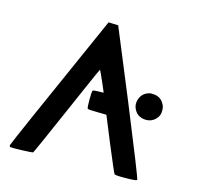

<svg xmlns="http://www.w3.org/2000/svg" viewBox="-110 -887 1068 1013"><g transform="rotate(15 424.0 -380.5)"><path d="M353 -748 361 -766 387 -765 414 -764 570 -386Q725 -7 722 -2Q720 3 681 4Q605 6 599 0Q595 -4 535 -148L476 -292L427 -293Q379 -293 373 -297Q369 -301 369 -346Q369 -391 373 -396Q379 -400 404 -400Q432 -400 432 -401Q432 -403 408 -457Q384 -511 382 -513L366 -479Q351 -445 325 -386Q299 -327 269 -258Q157 -2 154 0Q149 2 94.5 4Q40 6 32 4Q25 3 26 -6Q28 -18 353 -748ZM662 -459Q672 -463 690 -461Q728 -458 746 -425Q755 -412 755 -389Q755 -368 746 -354Q729 -328 702 -322Q679 -317 657.5 -324.5Q636 -332 625 -349Q604 -379 615.5 -413.5Q627 -448 662 -459Z"/></g></svg>

Font: FoundationOne
Style: Medium
Weight: 500
Version: Version 0.4